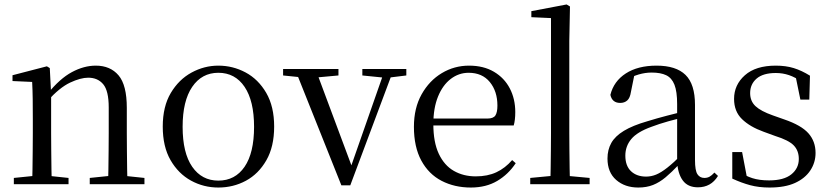

<svg xmlns="http://www.w3.org/2000/svg" viewBox="-20 -825 3719 860"><path d="M42 0V-28L150 -39H183L287 -28V0ZM124 0Q125 -24 125.5 -65Q126 -106 126.5 -150.5Q127 -195 127 -229V-289Q127 -341 126.5 -381Q126 -421 124 -458L36 -462V-488L190 -528L203 -520L209 -403V-402V-229Q209 -195 209.5 -150.5Q210 -106 210.5 -65Q211 -24 212 0ZM382 0V-28L489 -39H522L627 -28V0ZM464 0Q465 -24 465.5 -64.5Q466 -105 466.5 -149.5Q467 -194 467 -229V-344Q467 -418 442.5 -447.5Q418 -477 375 -477Q341 -477 294 -455Q247 -433 192 -372L184 -406H194Q248 -473 302 -502Q356 -531 409 -531Q474 -531 511 -487.5Q548 -444 548 -342V-229Q548 -194 548.5 -149.5Q549 -105 549.5 -64.5Q550 -24 551 0Z M958 15Q892 15 835.5 -16Q779 -47 744 -107.5Q709 -168 709 -258Q709 -348 745 -408.5Q781 -469 838 -500Q895 -531 958 -531Q1023 -531 1080 -500.5Q1137 -470 1172.5 -409Q1208 -348 1208 -258Q1208 -168 1173 -107Q1138 -46 1081.5 -15.5Q1025 15 958 15ZM958 -16Q1033 -16 1075.5 -78Q1118 -140 1118 -257Q1118 -373 1075.5 -436Q1033 -499 958 -499Q884 -499 841 -436Q798 -373 798 -257Q798 -140 841 -78Q884 -16 958 -16Z M1509 5 1301 -516H1393L1562 -63H1545L1551 -76L1705 -516H1744L1549 5ZM1248 -487V-516H1496V-487L1387 -477H1346ZM1603 -487V-516H1800V-487L1719 -477H1702Z M2089 15Q2016 15 1958 -15Q1900 -45 1867 -106Q1834 -167 1834 -257Q1834 -341 1868.5 -402.5Q1903 -464 1959 -497.5Q2015 -531 2081 -531Q2146 -531 2192.5 -503.5Q2239 -476 2263.5 -429Q2288 -382 2288 -323Q2288 -287 2281 -263H1873V-294H2163Q2190 -294 2199 -308Q2208 -322 2208 -352Q2208 -416 2174 -457.5Q2140 -499 2079 -499Q2035 -499 1999 -471.5Q1963 -444 1942 -392.5Q1921 -341 1921 -269Q1921 -188 1945.5 -136Q1970 -84 2013 -59.5Q2056 -35 2111 -35Q2164 -35 2203.5 -53.5Q2243 -72 2274 -108L2290 -94Q2257 -44 2207 -14.5Q2157 15 2089 15Z M2355 0V-28L2471 -39H2503L2621 -28V0ZM2445 0Q2446 -31 2446.5 -70.5Q2447 -110 2447.5 -151.5Q2448 -193 2448 -229V-744L2360 -748V-775L2518 -805L2533 -796L2530 -641V-229Q2530 -193 2530.5 -151.5Q2531 -110 2531.5 -70.5Q2532 -31 2533 0Z M2839 15Q2779 15 2740 -19Q2701 -53 2701 -115Q2701 -154 2718 -184.5Q2735 -215 2774.5 -239Q2814 -263 2880 -282Q2922 -295 2968 -307Q3014 -319 3054 -328V-303Q3014 -293 2973 -281.5Q2932 -270 2898 -257Q2834 -234 2807.5 -202Q2781 -170 2781 -128Q2781 -82 2806.5 -58Q2832 -34 2874 -34Q2897 -34 2919 -43Q2941 -52 2969 -74Q2997 -96 3035 -134L3044 -87H3020Q2989 -54 2961.5 -31Q2934 -8 2905 3.5Q2876 15 2839 15ZM3106 14Q3061 14 3038.5 -16.5Q3016 -47 3013 -100V-103V-359Q3013 -415 3001 -445.5Q2989 -476 2964 -488Q2939 -500 2899 -500Q2870 -500 2841 -491.5Q2812 -483 2779 -465L2822 -492L2806 -413Q2802 -386 2789.5 -375Q2777 -364 2758 -364Q2722 -364 2714 -400Q2729 -461 2783 -496Q2837 -531 2921 -531Q3008 -531 3050.5 -489.5Q3093 -448 3093 -355V-108Q3093 -61 3104 -44.5Q3115 -28 3135 -28Q3148 -28 3158 -33.5Q3168 -39 3180 -52L3196 -37Q3180 -11 3157.5 1.5Q3135 14 3106 14Z M3427 15Q3379 15 3340 4.5Q3301 -6 3260 -25V-144H3304L3328 -18L3291 -20V-56Q3319 -37 3350 -27Q3381 -17 3425 -17Q3491 -17 3524.5 -44Q3558 -71 3558 -113Q3558 -150 3535.5 -173.5Q3513 -197 3452 -216L3400 -235Q3339 -257 3303.5 -291.5Q3268 -326 3268 -382Q3268 -445 3316.5 -488Q3365 -531 3455 -531Q3500 -531 3535.5 -520Q3571 -509 3608 -486L3605 -379H3565L3541 -496L3572 -490V-458Q3542 -479 3514 -488.5Q3486 -498 3455 -498Q3398 -498 3369 -473Q3340 -448 3340 -408Q3340 -372 3364 -349.5Q3388 -327 3442 -308L3493 -290Q3569 -264 3601 -228Q3633 -192 3633 -140Q3633 -97 3609.5 -61.5Q3586 -26 3541 -5.5Q3496 15 3427 15Z"/></svg>

Font: Noto Serif KR ExtraLight
Style: Regular
Weight: 400
Version: Version 2.002-H1;hotconv 1.1.0;makeotfexe 2.6.0